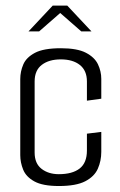

<svg xmlns="http://www.w3.org/2000/svg" viewBox="-20 -643 419 668"><path d="M184.8 4.2Q128.7 4.2 99.7 -11.8Q70.6 -27.8 60.6 -52.8Q50.5 -77.8 50.5 -103.1V-367.9Q50.5 -394.2 61 -418.7Q71.4 -443.2 101.6 -459.2Q131.8 -475.2 191.7 -475.2Q248.5 -475.2 278.8 -459.5Q309.2 -443.7 320.8 -419.3Q332.4 -394.8 332.4 -368.4V-299.6L282.4 -292.7V-359.6Q282.4 -397.6 257.8 -417Q233.3 -436.4 191.5 -436.4Q150.4 -436.4 125.5 -417.4Q100.5 -398.4 100.5 -359.6V-112.3Q100.5 -74.1 124.7 -55.5Q148.8 -37 184.5 -37Q231.8 -37 257.1 -56.7Q282.4 -76.4 282.4 -119.2V-177.9L332.4 -184.1V-114.9Q332.4 -83.3 320.4 -56.1Q308.4 -28.8 276.5 -12.3Q244.7 4.2 184.8 4.2ZM79.2 -533.8 163.4 -623.5H214L298.2 -533.8H262.7L189.5 -597.8L116.2 -533.8Z"/></svg>

Font: Smooch Sans Thin
Style: Regular
Weight: 100
Designer: Robert E. Leuschke
Foundry: Robert E. Leuschke
Version: Version 1.010